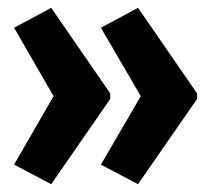

<svg xmlns="http://www.w3.org/2000/svg" viewBox="-20 -510 540 491"><path d="M111 -490 262 -271V-257L111 -39L16 -89L117 -264L16 -439ZM333 -490 484 -271V-257L333 -39L238 -89L340 -264L238 -439Z"/></svg>

Font: Noto Sans Mono Condensed Extra
Style: Regular
Weight: 800
Width: 3
Designer: Monotype Design Team
Foundry: Monotype Imaging Inc.
Version: Version 1.900